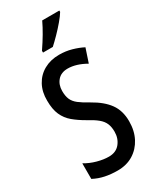

<svg xmlns="http://www.w3.org/2000/svg" viewBox="-237 -1009 893 1087"><g transform="rotate(-30 210.0 -465.0)"><path d="M385 -200Q385 -138 360.5 -91Q336 -44 292.5 -17Q249 10 190 10Q146 10 108 2Q70 -6 36 -24V-126Q71 -105 111.5 -94Q152 -83 186 -83Q233 -83 258.5 -114.5Q284 -146 284 -190Q284 -221 274.5 -243.5Q265 -266 242 -285Q219 -304 178 -326Q136 -350 105 -376Q74 -402 57.5 -439Q41 -476 41 -532Q40 -589 63.5 -632.5Q87 -676 130 -700Q173 -724 229 -724Q272 -724 310.5 -713Q349 -702 380 -686L350 -596Q287 -632 232 -632Q189 -632 165.5 -605Q142 -578 142 -537Q142 -504 151.5 -482Q161 -460 184 -442Q207 -424 249 -401Q317 -363 351 -316Q385 -269 385 -200ZM356 -931Q344 -911 320 -882.5Q296 -854 269 -826.5Q242 -799 221 -780H157V-792Q212 -872 244 -940H356Z"/></g></svg>

Font: Noto Sans Georgian ExtraCondensed Medium
Style: Regular
Weight: 500
Width: 2
Designer: Monotype Design Team, Akaki Razmadze
Foundry: Google LLC
Version: Version 2.005; ttfautohint (v1.8.4.7-5d5b)